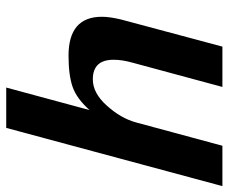

<svg xmlns="http://www.w3.org/2000/svg" viewBox="-86 -682 762 641"><g transform="rotate(-90 295.5 -361.0)"><path d="M560.5 -402.3C560.5 -476.6 517.3 -513.7 430.7 -513.7C387 -513.7 352.2 -509.1 326.2 -500C300.1 -490.9 274.4 -472 249 -443.4L324.2 -721.7H189.5L-4.9 0H129.9L208 -289.1C217.1 -322.3 235.7 -354.5 263.7 -385.7C291.7 -417 321 -432.6 351.6 -432.6C395.2 -432.6 417 -409.5 417 -363.3C417 -343.8 413.7 -322.6 407.2 -299.8L326.2 0H460.9L551.8 -339.8C557.6 -364.6 560.5 -385.4 560.5 -402.3Z"/></g></svg>

Font: FreeUniversal
Style: BoldItalic
Weight: 700
Italic angle: -11°
Version: Version 1.001